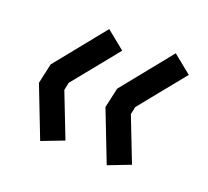

<svg xmlns="http://www.w3.org/2000/svg" viewBox="-76 -511 602 556"><g transform="rotate(20 225.0 -233.5)"><path d="M96.2 -47.4 35.2 -204.6 48.8 -266.1 173.3 -420.4 230 -374.5 116.2 -233.9 111.3 -210.4 164.6 -73.7ZM301.3 -47.4 240.2 -204.6 253.9 -266.1 378.4 -420.4 435.1 -374.5 321.3 -233.9 316.4 -210.4 369.6 -73.7Z"/></g></svg>

Font: Anka/Coder Narrow
Style: Italic
Weight: 400
Width: 3
Italic angle: -12°
Monospace: yes
Version: Version 001.100